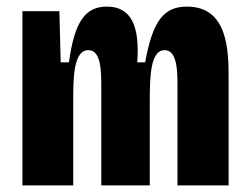

<svg xmlns="http://www.w3.org/2000/svg" viewBox="-20 -562 756 582"><path d="M48 0H202V-255C202 -324 202 -410 248 -410C287 -410 287 -345 287 -298V0H434V-256C434 -330 436 -410 479 -410C518 -410 518 -344 518 -298V0H673V-320C673 -404 673 -542 547 -542C477 -542 443 -500 420 -373H396C404 -481 379 -542 304 -542C240 -542 206 -499 189 -373H164L160 -528H48Z"/></svg>

Font: Bricolage Grotesque 10pt Condensed ExtraBold
Style: Regular
Weight: 800
Width: 3
Designer: Mathieu Triay
Foundry: Atelier Triay
Version: Version 1.000;gftools[0.9.29]